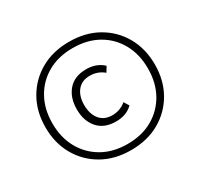

<svg xmlns="http://www.w3.org/2000/svg" viewBox="-145 -862 1103 1057"><g transform="rotate(-30 406.5 -334.0)"><path d="M406 10Q303 10 225 -34.5Q147 -79 103 -156.5Q59 -234 59 -334Q59 -434 103 -511.5Q147 -589 225 -633.5Q303 -678 406 -678Q510 -678 588 -633.5Q666 -589 710 -511.5Q754 -434 754 -334Q754 -234 710 -156.5Q666 -79 588 -34.5Q510 10 406 10ZM413 -168Q338 -168 298 -214Q258 -260 258 -334Q258 -408 298 -454Q338 -500 413 -500Q445 -500 472 -490Q499 -480 520 -460L500 -427Q481 -443 459 -451Q437 -459 412 -459Q361 -459 333 -425Q305 -391 305 -334Q305 -277 333 -242.5Q361 -208 412 -208Q437 -208 459 -216Q481 -224 500 -240L520 -208Q500 -188 473.5 -178Q447 -168 413 -168ZM406 -29Q498 -29 566 -68Q634 -107 672 -175.5Q710 -244 710 -334Q710 -424 672 -492.5Q634 -561 566 -599.5Q498 -638 406 -638Q315 -638 247 -599.5Q179 -561 141 -492.5Q103 -424 103 -334Q103 -244 141 -175.5Q179 -107 247 -68Q315 -29 406 -29Z"/></g></svg>

Font: Gantari Light
Style: Regular
Weight: 300
Designer: Anugrah Pasau
Foundry: Lafontype
Version: Version 1.000; ttfautohint (v1.8.3)